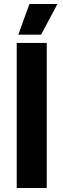

<svg xmlns="http://www.w3.org/2000/svg" viewBox="-20 -933 315 953"><path d="M265 -913H126L71 -761H184ZM63 0H212V-720H63Z"/></svg>

Font: Fixel Text Bold
Style: Bold
Weight: 700
Width: 4
Designer: AlfaBravo + MacPaw
Foundry: Kyrylo Tkachov, Marchela Mozhyna, Serhii Makarenko, Maria Weinstein, Zakhar Kryvoshyya
Version: Version 1.211